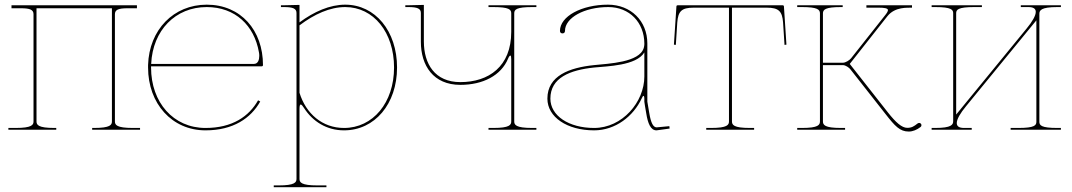

<svg xmlns="http://www.w3.org/2000/svg" viewBox="-20 -542 4479 802"><path d="M552 -520H28V-507.5H67.5C106 -507.5 120 -501 120 -482.5V-35C120 -20.5 113.5 -7.5 45 -7.5H15V0H215V-7.5H207.5C139 -7.5 132.5 -20.5 132.5 -35V-507.5H447.5V-35C447.5 -20.5 441 -7.5 372.5 -7.5H365V0H565V-7.5H535C466.5 -7.5 460 -20.5 460 -35V-482.5C460 -501 474 -507.5 512.5 -507.5H552Z M1040.5 -275H611.5V-275.5C618 -415.5 713 -512.5 843.5 -512.5C962.5 -512.5 1042 -435.5 1061.5 -324C1062.5 -319.5 1063 -314.5 1063 -309C1063 -292.5 1058 -275 1040.5 -275ZM611 -265H1073.5C1075.5 -265 1078.5 -266.5 1078.5 -270C1078.5 -415 986.5 -522.5 843.5 -522.5C705.5 -522.5 603 -418 598.5 -270.5V-260C598.5 -109.5 698 2.5 838.5 2.5C954.5 2.5 1028 -48.5 1067 -118L1058 -123C1020.5 -56.5 951.5 -7.5 838.5 -7.5C704.5 -7.5 611 -114 611 -260Z M1231 -436C1293 -483 1358.5 -512.5 1422 -512.5C1540.5 -512.5 1626 -406.5 1626 -260C1626 -113.5 1538 -7.5 1417 -7.5C1326.5 -7.5 1258 -67 1231 -154.5ZM1231 205V-87C1231 -100 1233 -105.5 1236 -105.5C1239.5 -105.5 1244.5 -99.5 1249.5 -91.5C1286 -34.5 1344.5 2.5 1417 2.5C1545.5 2.5 1638.5 -108 1638.5 -260C1638.5 -412 1547.5 -522.5 1422 -522.5C1357.5 -522.5 1292 -493.5 1231 -448.5V-521.5L1166 -520H1153.5V-512.5H1166C1204.5 -512.5 1218.5 -506 1218.5 -487.5V205C1218.5 219.5 1212 232.5 1143.5 232.5H1123.5V240H1343.5V232.5H1306C1237.5 232.5 1231 219.5 1231 205Z M2220.5 -520H2020.5V-512.5H2040.5C2106.5 -512.5 2115.5 -502 2115.5 -486.5V-409C2115.5 -264 2021 -199 1903 -199C1796.5 -199 1750.5 -275 1750.5 -369V-521.5L1685.5 -520H1673V-512.5H1685.5C1724 -512.5 1738 -506 1738 -487.5V-367.5C1738 -268 1790 -187.5 1903 -187.5C1996.5 -187.5 2073 -226 2102.5 -297.5C2106 -306.5 2110 -310 2112 -310C2114.5 -310 2115.5 -303 2115.5 -294.5V-35C2115.5 -20.5 2109 -7.5 2040.5 -7.5H2020.5V0H2220.5V-7.5H2203C2134.5 -7.5 2128 -20.5 2128 -35V-486.5C2128 -502 2137 -512.5 2203 -512.5H2220.5Z M2671.5 -323V-222.5C2671.5 -116.5 2580 -7.5 2461.5 -7.5C2355.5 -7.5 2279 -59 2279 -130C2279 -217.5 2361 -249.5 2462 -260C2517 -265.5 2638 -267.5 2671.5 -323ZM2519.5 -522.5C2409 -522.5 2319 -473.5 2319 -413C2319 -406.5 2323 -402.5 2329.5 -402.5C2336 -402.5 2340 -406.5 2340 -413C2340 -468 2421 -512.5 2521 -512.5C2609.5 -512.5 2671 -448 2671.5 -360.5V-357.5C2671.5 -352.5 2670.5 -347 2669 -341.5C2650.5 -281 2523 -276.5 2461 -270C2359 -259.5 2266.5 -226 2266.5 -130C2266.5 -53 2348.5 2.5 2461.5 2.5C2551.5 2.5 2626 -57 2660.5 -131C2663.5 -138 2666 -141.5 2668 -141.5C2670 -141.5 2671.5 -137 2671.5 -128V-117C2671.5 -113 2677 -83.5 2679.5 -68C2686 -27.5 2697.5 2.5 2722 2.5H2722.5L2777 -5L2776 -15L2722.5 -10C2708.5 -10.5 2699 -28 2692 -70L2684 -117.5V-360.5C2684 -454.5 2615 -522.5 2519.5 -522.5Z M3037.5 -35V-510H3182.5C3233 -510 3247.5 -495 3251 -447.5L3257 -354.5L3265 -355.5L3254.5 -515.5C3254.5 -519 3251 -520 3249.5 -520H2810.5C2809 -520 2805.5 -519 2805.5 -515.5L2795 -355.5L2803 -354.5L2809 -447.5C2812.5 -495 2827 -510 2877.5 -510H3025V-35C3025 -20.5 3018.5 -7.5 2950 -7.5H2930V0H3130V-7.5H3112.5C3044 -7.5 3037.5 -20.5 3037.5 -35Z M3310 -520V-512.5H3330C3396 -512.5 3405 -501.5 3405 -486V-35C3405 -20.5 3398.5 -7.5 3330 -7.5H3310V0H3510V-7.5H3492.5C3424 -7.5 3417.5 -20.5 3417.5 -35V-270H3501C3512 -270 3527 -259.5 3532.5 -252L3679 -65.5C3718.5 -15 3739 7.5 3776 7.5C3793.5 7.5 3811 -0.5 3824.5 -11C3827.5 -13 3829 -16 3829 -19C3829 -24.5 3824.5 -28.5 3819.5 -28.5C3817.5 -28.5 3814.5 -27.5 3812.5 -26C3798 -14.5 3788.5 -8 3769.5 -8C3747 -8 3721.5 -31 3689.5 -71.5L3529.5 -275L3686.5 -474C3719 -515 3771 -509 3789.5 -510V-520H3599V-510H3650.5C3673.5 -510 3689 -507.5 3689 -500C3689 -496.5 3687 -490.5 3678.5 -480L3535 -298.5C3528 -290 3512 -280 3501 -280H3417.5V-486C3417.5 -501.5 3426.5 -512.5 3492.5 -512.5H3500V-520Z M4411.5 -520H4244V-512.5H4276C4297.5 -512.5 4306.5 -505 4306.5 -492.5C4306.5 -476.5 4292 -451.5 4268 -422.5L3974 -63.5V-486.5C3974 -501 3980.5 -512.5 4049 -512.5H4081.5V-520H3871.5V-512.5H3886.5C3955 -512.5 3961.5 -501 3961.5 -486.5V-36C3961.5 -21.5 3955 -7.5 3886.5 -7.5H3871.5V0H4039V-7.5H4007C3985.5 -7.5 3976.5 -15 3976.5 -28C3976.5 -44 3991 -69 4015 -98L4309 -457V-33.5C4309 -19 4302.5 -7.5 4234 -7.5H4201.5V0H4411.5V-7.5H4396.5C4328 -7.5 4321.5 -19 4321.5 -33.5V-484C4321.5 -498.5 4328 -512.5 4396.5 -512.5H4411.5Z"/></svg>

Font: Znikomit
Style: Regular
Weight: 100
Designer: gluk
Foundry: gluk
Version: Version 0.55